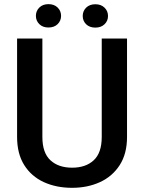

<svg xmlns="http://www.w3.org/2000/svg" viewBox="-20 -897 694 927"><path d="M471.2 -710.9H593.3V-235.8Q593.3 -154.8 558.1 -100.1Q522.9 -45.4 462.9 -17.8Q402.8 9.8 328.1 9.8Q251.5 9.8 191.4 -17.8Q131.3 -45.4 96.9 -100.1Q62.5 -154.8 62.5 -235.8V-710.9H184.6V-235.8Q184.6 -159.2 223.4 -123.3Q262.2 -87.4 328.1 -87.4Q394 -87.4 432.6 -123.3Q471.2 -159.2 471.2 -235.8ZM153.3 -820.3Q153.3 -844.2 169.9 -860.6Q186.5 -877 213.9 -877Q241.7 -877 258.3 -860.6Q274.9 -844.2 274.9 -820.3Q274.9 -796.9 258.3 -780.5Q241.7 -764.2 213.9 -764.2Q186.5 -764.2 169.9 -780.5Q153.3 -796.9 153.3 -820.3ZM379.4 -819.8Q379.4 -843.8 396 -860.1Q412.6 -876.5 440.4 -876.5Q467.8 -876.5 484.6 -860.1Q501.5 -843.8 501.5 -819.8Q501.5 -795.9 484.6 -779.8Q467.8 -763.7 440.4 -763.7Q412.6 -763.7 396 -779.8Q379.4 -795.9 379.4 -819.8Z"/></svg>

Font: Vazirmatn RD FD Medium
Style: Regular
Weight: 500
Designer: Saber Rastikerdar
Foundry: Saber Rastikerdar
Version: Version 33.003